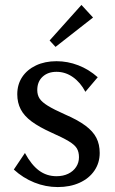

<svg xmlns="http://www.w3.org/2000/svg" viewBox="-20 -748 467 778"><path d="M214 10Q165 10 119 -8.5Q73 -27 36 -61L81 -128Q107 -80 138 -57Q169 -34 209 -34Q236 -34 256.5 -44Q277 -54 288.5 -71.5Q300 -89 300 -111Q300 -132 291.5 -146.5Q283 -161 259 -175.5Q235 -190 190 -210Q139 -233 108.5 -255.5Q78 -278 64 -305Q50 -332 50 -366Q50 -406 70 -436Q90 -466 126 -483Q162 -500 209 -500Q254 -500 297 -483.5Q340 -467 376 -435L326 -376Q306 -414 275.5 -435.5Q245 -457 209 -457Q174 -457 152.5 -437Q131 -417 131 -383Q131 -363 140.5 -348.5Q150 -334 174.5 -319Q199 -304 244 -284Q295 -262 326 -239Q357 -216 370.5 -189.5Q384 -163 384 -128Q384 -88 362.5 -56.5Q341 -25 302.5 -7.5Q264 10 214 10ZM205 -558 181 -584 310 -728 357 -677Z"/></svg>

Font: Sutasoma
Style: Regular
Weight: 400
Designer: Izhar Fathurrohim, Akbar Rohmanto, Arusyal Khofiqoini
Foundry: Kiwari Kolektiv
Version: Version 1.102